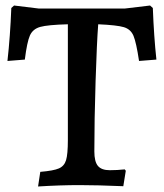

<svg xmlns="http://www.w3.org/2000/svg" viewBox="-20 -671 596 696"><path d="M126 -48Q174 -52 193.5 -60.5Q213 -69 219.5 -90.5Q226 -112 226 -163V-583Q153 -581 126 -573.5Q99 -566 88.5 -542.5Q78 -519 70 -455L7 -450Q17 -539 21 -642L31 -651L121 -640H432L524 -651L534 -642Q538 -537 547 -455L484 -450Q474 -517 464 -541Q454 -565 429 -572.5Q404 -580 336 -583Q331 -518 326.5 -377Q322 -236 322 -122Q322 -85 335 -69.5Q348 -54 378 -54Q405 -54 432 -57L436 -52L427 4Q331 0 268 0Q198 0 118 5Z"/></svg>

Font: Alegreya SC Medium
Style: Regular
Weight: 500
Designer: Juan Pablo del Peral
Foundry: Huerta Tipografica
Version: Version 2.007; ttfautohint (v1.6)